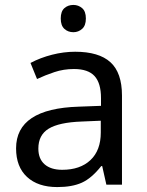

<svg xmlns="http://www.w3.org/2000/svg" viewBox="-20 -757 601 787"><path d="M416 0 398.9 -76.2H395Q355 -25.9 315.2 -8.1Q275.4 9.8 214.8 9.8Q135.7 9.8 90.8 -31.7Q45.9 -73.2 45.9 -148.9Q45.9 -312 303.2 -319.8L394 -323.2V-355Q394 -416 367.7 -445.1Q341.3 -474.1 283.2 -474.1Q240.7 -474.1 202.9 -461.4Q165 -448.7 131.8 -433.1L105 -499Q145.5 -520.5 193.4 -532.7Q241.2 -544.9 288.1 -544.9Q385.3 -544.9 432.6 -502Q480 -459 480 -365.2V0ZM234.9 -61Q308.6 -61 350.8 -100.8Q393.1 -140.6 393.1 -213.9V-262.2L314 -258.8Q221.7 -255.4 179.4 -229.5Q137.2 -203.6 137.2 -147.9Q137.2 -106 162.8 -83.5Q188.5 -61 234.9 -61ZM229 -681.2Q229 -710.4 243.9 -723.6Q258.8 -736.8 280.8 -736.8Q301.3 -736.8 316.7 -723.6Q332 -710.4 332 -681.2Q332 -652.3 316.7 -638.7Q301.3 -625 280.8 -625Q258.8 -625 243.9 -638.7Q229 -652.3 229 -681.2Z"/></svg>

Font: Noto Sans Southeast Asian
Style: Regular
Weight: 400
Designer: Monotype Design Team
Foundry: Monotype Imaging Inc.
Version: Version 1.06 uh; ttfautohint (v1.4.1)